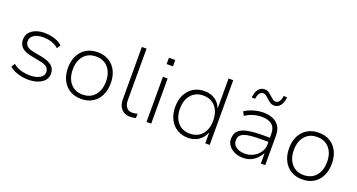

<svg xmlns="http://www.w3.org/2000/svg" viewBox="-45 -1344 3653 1965"><g transform="rotate(20 1782.0 -361.5)"><path d="M276 8Q238 8 199.5 0Q161 -8 127.5 -23Q94 -38 72 -58L95 -98Q121 -76 151.5 -63Q182 -50 215 -44.5Q248 -39 279 -39Q346 -39 386.5 -63Q427 -87 427 -126Q427 -161 403.5 -181Q380 -201 326 -211L226 -231Q158 -244 123 -275Q88 -306 88 -362Q88 -404 111.5 -435Q135 -466 178 -483Q221 -500 277 -500Q311 -500 348 -492.5Q385 -485 417.5 -470.5Q450 -456 469 -434L445 -395Q424 -416 395 -429Q366 -442 335.5 -447.5Q305 -453 276 -453Q214 -453 176.5 -428.5Q139 -404 139 -363Q139 -329 160.5 -309Q182 -289 232 -279L331 -260Q405 -245 441.5 -214Q478 -183 478 -128Q478 -87 453 -56.5Q428 -26 382.5 -9Q337 8 276 8Z M854 8Q782 8 730 -23.5Q678 -55 649 -112.5Q620 -170 620 -247Q620 -323 649 -380Q678 -437 730 -468.5Q782 -500 853 -500Q925 -500 977 -468.5Q1029 -437 1057.5 -380Q1086 -323 1086 -247Q1086 -170 1057.5 -112.5Q1029 -55 977 -23.5Q925 8 854 8ZM852 -39Q937 -39 985.5 -96Q1034 -153 1034 -247Q1034 -340 985.5 -396.5Q937 -453 853 -453Q769 -453 720.5 -396.5Q672 -340 672 -247Q672 -153 720.5 -96Q769 -39 852 -39Z M1387 8Q1328 8 1293 -30Q1258 -68 1258 -134V-705H1309V-142Q1309 -111 1319.5 -87.5Q1330 -64 1348.5 -51.5Q1367 -39 1392 -39Q1407 -39 1421.5 -41Q1436 -43 1451 -47L1449 0Q1436 3 1421 5.5Q1406 8 1387 8Z M1556 -627V-696H1625V-627ZM1565 0V-492H1616V0Z M2018 8Q1949 8 1897.5 -23.5Q1846 -55 1817 -112.5Q1788 -170 1788 -246Q1788 -323 1817 -380Q1846 -437 1897.5 -468.5Q1949 -500 2018 -500Q2083 -500 2131 -468.5Q2179 -437 2200 -381H2202V-705H2253V0H2205V-113H2202Q2180 -57 2131.5 -24.5Q2083 8 2018 8ZM2021 -39Q2105 -39 2153.5 -95.5Q2202 -152 2202 -245Q2202 -340 2153.5 -396.5Q2105 -453 2022 -453Q1938 -453 1889 -396.5Q1840 -340 1840 -245Q1840 -152 1888.5 -95.5Q1937 -39 2021 -39Z M2617 8Q2566 8 2525 -10.5Q2484 -29 2460 -61Q2436 -93 2436 -133Q2436 -192 2470 -224Q2504 -256 2571 -268Q2638 -280 2737 -280H2819V-235H2739Q2673 -235 2625 -231Q2577 -227 2547 -216Q2517 -205 2502.5 -186Q2488 -167 2488 -137Q2488 -90 2526 -64.5Q2564 -39 2620 -39Q2671 -39 2713.5 -62Q2756 -85 2781.5 -122.5Q2807 -160 2807 -204V-322Q2807 -388 2769 -420.5Q2731 -453 2659 -453Q2612 -453 2568 -440.5Q2524 -428 2479 -399L2457 -441Q2486 -460 2519.5 -473Q2553 -486 2588.5 -493Q2624 -500 2659 -500Q2717 -500 2762 -481Q2807 -462 2832.5 -423Q2858 -384 2858 -322V0H2810V-112H2808Q2793 -83 2766.5 -55Q2740 -27 2702.5 -9.5Q2665 8 2617 8ZM2528 -602 2491 -604Q2497 -663 2522.5 -695.5Q2548 -728 2589 -728Q2615 -728 2635 -714Q2655 -700 2674 -682Q2690 -667 2704 -657Q2718 -647 2732 -647Q2758 -647 2773 -668.5Q2788 -690 2794 -731L2831 -728Q2825 -669 2799.5 -636.5Q2774 -604 2734 -604Q2707 -604 2686.5 -618.5Q2666 -633 2648 -651Q2632 -666 2618.5 -675.5Q2605 -685 2590 -685Q2564 -685 2549 -664.5Q2534 -644 2528 -602Z M3262 8Q3190 8 3138 -23.5Q3086 -55 3057 -112.5Q3028 -170 3028 -247Q3028 -323 3057 -380Q3086 -437 3138 -468.5Q3190 -500 3261 -500Q3333 -500 3385 -468.5Q3437 -437 3465.5 -380Q3494 -323 3494 -247Q3494 -170 3465.5 -112.5Q3437 -55 3385 -23.5Q3333 8 3262 8ZM3260 -39Q3345 -39 3393.5 -96Q3442 -153 3442 -247Q3442 -340 3393.5 -396.5Q3345 -453 3261 -453Q3177 -453 3128.5 -396.5Q3080 -340 3080 -247Q3080 -153 3128.5 -96Q3177 -39 3260 -39Z"/></g></svg>

Font: Nunito Sans 7pt ExtraLight
Style: Regular
Weight: 250
Designer: Vernon Adams
Foundry: Vernon Adams
Version: Version 3.101;gftools[0.9.27]